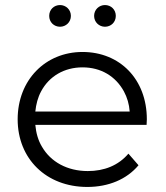

<svg xmlns="http://www.w3.org/2000/svg" viewBox="-20 -736 658 761"><path d="M396 -630C420 -630 439 -648 439 -673C439 -698 420 -716 396 -716C373 -716 353 -698 353 -673C353 -648 373 -630 396 -630ZM218 -630C241 -630 261 -648 261 -673C261 -698 241 -716 218 -716C194 -716 175 -698 175 -673C175 -648 194 -630 218 -630ZM326 5C410 5 482 -25 529 -81L489 -127C449 -80 393 -58 328 -58C247 -58 181 -94 146 -155C131 -180 123 -209 120 -241H561C561 -249 562 -258 562 -263C562 -422 455 -530 307 -530C160 -530 50 -419 50 -263C50 -107 163 5 326 5ZM120 -294C123 -323 130 -350 143 -374C175 -434 235 -469 307 -469C380 -469 438 -434 471 -374C484 -350 492 -323 494 -294Z"/></svg>

Font: Montserrat Z
Style: Regular
Weight: 400
Designer: Julieta Ulanovsky
Foundry: Julieta Ulanovsky
Version: Version 8.000